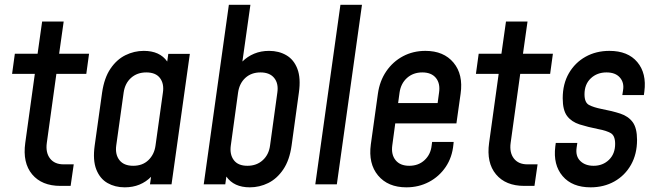

<svg xmlns="http://www.w3.org/2000/svg" viewBox="-20 -770 2737 802"><path d="M232.5 6.5H275L288 -83.5H245.5Q208 -83.5 189 -108Q170 -132.5 175.5 -173L215.5 -461.5H340.5L352 -545.5H227L246 -680H156L137 -545.5H42L30.5 -461.5H125.5L85.5 -173Q74 -90 114.2 -41.8Q154.5 6.5 232.5 6.5Z M501 12.5Q535 12.5 562.8 1Q590.5 -10.5 611 -31.5L606.5 0H696.5L773 -545H683L678.5 -513Q647.5 -557.5 580.5 -557.5Q540.5 -557.5 504 -539.5Q467.5 -521.5 441.5 -483.2Q415.5 -445 406.5 -383.5L375.5 -162Q367 -101 382.2 -62.2Q397.5 -23.5 429 -5.5Q460.5 12.5 501 12.5ZM536.5 -77.5Q497.5 -77.5 479 -101Q460.5 -124.5 465.5 -162L496.5 -383.5Q502 -422 527.5 -444.8Q553 -467.5 591 -467.5Q630.5 -467.5 648.2 -444Q666 -420.5 660.5 -383.5L629.5 -161.5Q624.5 -125 600 -101.2Q575.5 -77.5 536.5 -77.5Z M1023.5 12.5Q1064 12.5 1100.5 -5.5Q1137 -23.5 1163.2 -62.2Q1189.5 -101 1198 -162L1228.5 -383.5Q1237 -444 1222.2 -482.5Q1207.5 -521 1176.2 -539.2Q1145 -557.5 1104 -557.5Q1070 -557.5 1041.8 -545.8Q1013.5 -534 992.5 -513L1026 -750H936L831 0H921L925.5 -32.5Q957 12.5 1023.5 12.5ZM1013.5 -77.5Q974.5 -77.5 956.8 -101Q939 -124.5 944 -161.5L974.5 -383.5Q980 -422 1005 -444.8Q1030 -467.5 1068 -467.5Q1106.5 -467.5 1125.2 -444.5Q1144 -421.5 1138.5 -383.5L1108 -162Q1103 -124 1077.5 -100.8Q1052 -77.5 1013.5 -77.5Z M1297 0H1387L1492 -750H1402Z M1677.5 12.5Q1729 12.5 1771.8 -10Q1814.5 -32.5 1841.8 -72.8Q1869 -113 1874 -167L1875 -177H1785L1783 -162Q1779 -125 1753.5 -101.2Q1728 -77.5 1689.5 -77.5Q1651.5 -77.5 1632.5 -100.8Q1613.5 -124 1618.5 -162L1631 -254.5H1886.5L1904 -378.5Q1915.5 -459 1874.5 -508.2Q1833.5 -557.5 1757 -557.5Q1705.5 -557.5 1663.2 -535Q1621 -512.5 1593.5 -472.2Q1566 -432 1558.5 -378.5L1529 -167Q1518 -86.5 1559.2 -37Q1600.5 12.5 1677.5 12.5ZM1744 -467.5Q1782 -467.5 1800.8 -444.5Q1819.5 -421.5 1814 -383.5L1808 -339.5H1643L1649 -383.5Q1654.5 -421.5 1680.2 -444.5Q1706 -467.5 1744 -467.5Z M2170 6.5H2212.5L2225.5 -83.5H2183Q2145.5 -83.5 2126.5 -108Q2107.5 -132.5 2113 -173L2153 -461.5H2278L2289.5 -545.5H2164.5L2183.5 -680H2093.5L2074.5 -545.5H1979.5L1968 -461.5H2063L2023 -173Q2011.5 -90 2051.8 -41.8Q2092 6.5 2170 6.5Z M2447 12.5Q2502.5 12.5 2546.5 -12.2Q2590.5 -37 2615.8 -81.8Q2641 -126.5 2641 -185.5Q2641 -235 2622.8 -259.8Q2604.5 -284.5 2571 -295.5Q2537.5 -306.5 2492 -315Q2459.5 -321.5 2440.5 -331.5Q2421.5 -341.5 2421.5 -376Q2421.5 -418 2447.8 -442.8Q2474 -467.5 2513.5 -467.5Q2550.5 -467.5 2569.2 -446.2Q2588 -425 2582.5 -392.5L2579.5 -373H2669.5L2671.5 -387.5Q2681.5 -463.5 2642.2 -510.5Q2603 -557.5 2525.5 -557.5Q2470 -557.5 2426 -533Q2382 -508.5 2356.2 -464Q2330.5 -419.5 2330.5 -359.5Q2330.5 -309.5 2349 -285.2Q2367.5 -261 2401.2 -250.2Q2435 -239.5 2480 -230.5Q2512.5 -224.5 2531 -214Q2549.5 -203.5 2549.5 -169Q2549.5 -127.5 2523.8 -102.5Q2498 -77.5 2459.5 -77.5Q2424.5 -77.5 2404 -97.5Q2383.5 -117.5 2388.5 -152.5L2391.5 -173H2301.5L2299.5 -158Q2290 -81.5 2330 -34.5Q2370 12.5 2447 12.5Z"/></svg>

Font: Mohave Medium
Style: Italic
Weight: 500
Italic angle: -8°
Designer: Gumpita Rahayu
Foundry: Tokotype
Version: Version 2.002; ttfautohint (v1.8.3)